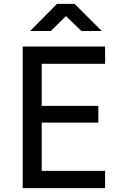

<svg xmlns="http://www.w3.org/2000/svg" viewBox="-20 -970 640 990"><path d="M242 -810 320 -887 400 -810H505L365 -950H274L135 -810ZM522 0V-89H195V-338H487V-424H195V-641H522V-730H97V0Z"/></svg>

Font: Tekne LDO Medium
Style: Regular
Weight: 500
Monospace: yes
Designer: Alessio Laiso, Mario Rullo, Paolo Rosset
Foundry: Alessio Laiso
Version: Version 1.000;hotconv 1.0.109;makeotfexe 2.5.65596